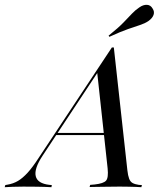

<svg xmlns="http://www.w3.org/2000/svg" viewBox="-89 -779 661 799"><path d="M87.9 -130.6Q52.4 -76.6 59.7 -46Q66.9 -15.3 116.9 -9.7L126.6 -8.9L125 0Q96.8 -1.6 64.5 -2Q32.3 -2.4 8.1 -2.4Q-17.7 -2.4 -36.7 -1.6Q-55.6 -0.8 -69.4 0L-66.9 -8.9L-58.1 -10.5Q-33.9 -14.5 -14.1 -26.2Q5.6 -37.9 26.2 -60.5Q46.8 -83.1 71.8 -121.8L376.6 -581.5H384.7L441.1 -70.2Q443.5 -48.4 448.4 -35.5Q453.2 -22.6 462.9 -17.3Q472.6 -12.1 488.7 -9.7L501.6 -8.9L499.2 0Q489.5 -0.8 476.2 -1.2Q462.9 -1.6 447.2 -2Q431.5 -2.4 413.7 -2.4H408.9H404.8Q385.5 -2.4 367.7 -2Q350 -1.6 334.3 -1.6Q318.5 -1.6 306 -1.2Q293.5 -0.8 283.9 -0.8L286.3 -9.7L304.8 -11.3Q341.9 -15.3 352.4 -27.4Q362.9 -39.5 358.9 -78.2L315.3 -479L329 -495.2ZM141.1 -216.9 146.8 -225.8H381.5V-216.9ZM366.1 -625.8 362.9 -630.6Q403.2 -662.9 425 -685.5Q446.8 -708.1 460.5 -722.6Q474.2 -737.1 491.1 -748.4Q507.3 -759.7 522.6 -758.9Q537.9 -758.1 546 -743.5Q554.8 -730.6 550 -716.9Q545.2 -703.2 528.2 -691.1Q513.7 -681.5 494 -675Q474.2 -668.5 444 -658.1Q413.7 -647.6 366.1 -625.8Z"/></svg>

Font: Playfair 144pt SemiCondensed
Style: Italic
Weight: 400
Width: 4
Italic angle: -15.6°
Designer: Claus Eggers Sørensen
Foundry: Claus Eggers Sørensen
Version: Version 2.203